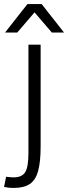

<svg xmlns="http://www.w3.org/2000/svg" viewBox="-65 -720 335 945"><path d="M135 -500V0Q135 77 122.5 122Q110 167 81 186Q52 205 2 205Q-11 205 -21 204Q-31 203 -45 200L-35 150Q-24 151 -15.5 152Q-7 153 2 153Q43 153 59 127.5Q75 102 75 33V-500ZM70 -700H140L250 -560H190ZM140 -700 20 -560H-40L70 -700Z"/></svg>

Font: Epunda Slab Light
Style: Regular
Weight: 300
Designer: Simon Atzbach
Foundry: typofactur
Version: Version 1.102